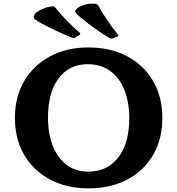

<svg xmlns="http://www.w3.org/2000/svg" viewBox="-20 -1023 975 1056"><path d="M625 -822 601 -812Q591 -809 584 -813Q548 -834 506 -863.5Q464 -893 427 -924Q397 -949 394.5 -958Q392 -967 409 -981Q427 -992 451.5 -998.5Q476 -1005 506 -1002Q515 -1001 520 -993Q544 -950 572.5 -908Q601 -866 629 -833Q635 -825 625 -822ZM417 -831 395 -817Q386 -812 378 -815Q339 -830 292.5 -852Q246 -874 203 -897Q170 -916 166 -924.5Q162 -933 176 -951Q192 -964 215 -974.5Q238 -985 268 -988Q277 -989 284 -981Q315 -943 350 -907Q385 -871 418 -843Q426 -836 417 -831ZM466 13Q346 13 254.5 -36Q163 -85 112.5 -172Q62 -259 62 -375Q62 -490 113 -577Q164 -664 255 -713Q346 -762 466 -762Q588 -762 679.5 -713.5Q771 -665 822 -577.5Q873 -490 873 -375Q873 -259 822.5 -171.5Q772 -84 680.5 -35.5Q589 13 466 13ZM465 -79Q570 -79 630.5 -157Q691 -235 691 -372Q691 -463 663.5 -530Q636 -597 584.5 -633.5Q533 -670 463 -670Q361 -670 302.5 -592.5Q244 -515 244 -377Q244 -286 271 -219Q298 -152 347.5 -115.5Q397 -79 465 -79Z"/></svg>

Font: Hahmlet
Style: Bold
Weight: 700
Designer: Minjoo Ham & Mark Frömberg
Foundry: hypertype
Version: Version 1.002; ttfautohint (v1.8.3)